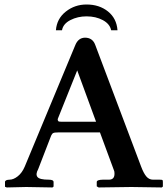

<svg xmlns="http://www.w3.org/2000/svg" viewBox="-20 -824 739 845"><path d="M226.1 -690.9Q230 -741.7 269.5 -772.9Q309.1 -804.2 360.8 -804.2Q417 -804.2 455.1 -773.7Q493.2 -743.2 497.1 -690.9H469.2Q463.4 -718.8 432.6 -735.4Q401.9 -752 360.8 -752Q321.8 -752 289.8 -735.6Q257.8 -719.2 252.9 -690.9ZM252.9 -288.1H402.8L319.8 -514.2L233.9 -299.8Q233.9 -293 236.8 -290.5Q239.7 -288.1 252.9 -288.1ZM147.9 -79.1Q135.7 -57.1 144.8 -45.2Q153.8 -33.2 194.8 -33.2Q215.8 -33.2 215.8 -22.9V-2.9L210.9 1Q119.1 -1 95.2 -1L9.8 1L2 -2V-22.9Q2 -32.7 22 -33.2Q39.1 -33.2 58.1 -48.1Q77.1 -63 88.9 -90.8L312 -627Q325.2 -657.7 354 -658.2Q387.2 -658.2 398.9 -627L601.1 -90.8Q612.3 -61 624.3 -47.1Q636.2 -33.2 653.8 -33.2H682.1Q693.4 -33.2 695.1 -31.5Q696.8 -29.8 696.8 -22.9V-2.9L691.9 1Q595.7 -1 558.1 -1L414.1 1L405.8 -3.9V-22.9Q405.8 -32.7 432.1 -33.2H459Q483.9 -33.2 483.9 -59.1Q483.9 -70.3 481.9 -73.2L419.9 -241.2H235.8Q219.7 -241.2 214.4 -238.5Q209 -235.8 205.1 -227.1Z"/></svg>

Font: Linux Libertine
Style: Semibold
Weight: 600
Designer: Philipp H. Poll
Foundry: Philipp H. Poll
Version: Version 5.1.2 ; ttfautohint (v0.9)